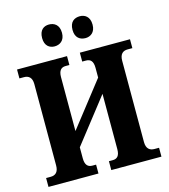

<svg xmlns="http://www.w3.org/2000/svg" viewBox="-131 -1025 994 1128"><g transform="rotate(-15 366.0 -460.5)"><path d="M460 -788C489 -788 520 -806 520 -854C520 -904 489 -921 460 -921C427 -921 398 -904 398 -854C398 -806 427 -788 460 -788ZM272 -788C303 -788 334 -806 334 -854C334 -904 303 -921 272 -921C242 -921 213 -904 213 -854C213 -806 242 -788 272 -788ZM23 0H327V-54H304C278 -54 261 -69 261 -110V-177L471 -446V-110C471 -69 455 -54 428 -54H405V0H710V-54H681C654 -54 633 -69 633 -109V-604C633 -645 653 -660 681 -660H710V-714H405V-660H428C455 -660 471 -645 471 -604V-545L261 -276V-604C261 -645 278 -660 304 -660H327V-714H23V-660H51C79 -660 99 -645 99 -605V-110C99 -69 79 -54 51 -54H23Z"/></g></svg>

Font: Noto Serif Condensed ExtraBold
Style: Regular
Weight: 800
Width: 3
Designer: Monotype Design Team
Foundry: Monotype Imaging Inc.
Version: Version 2.013